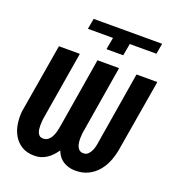

<svg xmlns="http://www.w3.org/2000/svg" viewBox="-131 -815 850 930"><g transform="rotate(20 294.0 -350.5)"><path d="M193.4 -710.9H546.4L536.6 -656.2H399.4L388.2 -594.2H301.8L313 -656.2H183.6ZM587.9 -528.8 527.8 -172.4Q522.9 -136.7 510.7 -103.3Q498.5 -69.8 477.5 -44.2Q456.5 -18.6 426.5 -3.7Q396.5 11.2 356.4 10.3Q322.3 9.3 296.6 -7.6Q271 -24.4 259.3 -56.6Q249 -42 237.3 -29.5Q225.6 -17.1 211.7 -8.1Q197.8 1 181.9 5.9Q166 10.7 147 10.3Q108.9 9.8 83.3 -6.3Q57.6 -22.5 42.5 -48.1Q27.3 -73.7 22.2 -106Q17.1 -138.2 20.5 -171.4L80.6 -528.8H188.5L128.9 -170.9Q128.4 -164.6 127.7 -156Q127 -147.5 127 -137.7Q127 -127.9 128.2 -118.4Q129.4 -108.9 132.8 -101.1Q136.2 -93.3 142.3 -88.1Q148.4 -83 158.2 -82.5Q174.8 -81.5 186 -90.6Q197.3 -99.6 204.1 -113.3Q210.9 -127 214.6 -142.6Q218.3 -158.2 220.2 -170.9L279.3 -528.8H390.6L331.5 -170.9Q330.6 -160.2 330.1 -145Q329.6 -129.9 332.8 -116Q335.9 -102.1 344.2 -92Q352.5 -82 368.7 -82Q383.8 -82 393.3 -91.8Q402.8 -101.6 408.7 -115.5Q414.6 -129.4 417.2 -144.8Q419.9 -160.2 421.4 -170.9L480.5 -528.8Z"/></g></svg>

Font: Roboto Mono Medium
Style: Italic
Weight: 500
Designer: Google
Version: Version 2.000985; 2015; ttfautohint (v1.3)